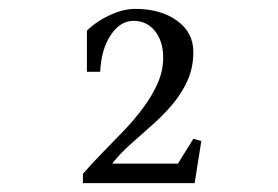

<svg xmlns="http://www.w3.org/2000/svg" viewBox="-20 -730 627 433"><path d="M167 -317V-338Q187 -361 210.5 -385Q234 -409 258.5 -434.5Q283 -460 303 -487Q323 -514 335.5 -542Q348 -570 348 -600Q348 -637 329.5 -660Q311 -683 281 -683Q251 -683 229.5 -650.5Q208 -618 206 -568H176V-661Q199 -683 229 -696.5Q259 -710 285 -710Q342 -710 379 -683.5Q416 -657 416 -613Q416 -577 402.5 -547.5Q389 -518 368 -493.5Q347 -469 322 -447Q297 -425 272.5 -403Q248 -381 229 -356L220 -361H390L377 -354L416 -417L434 -412L419 -317Z"/></svg>

Font: Wittgenstein Medium
Style: Regular
Weight: 500
Designer: Jörg Drees
Foundry: Jörg Drees
Version: Version 1.500